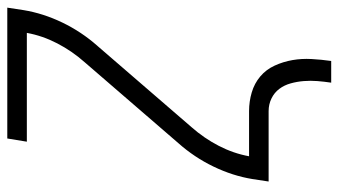

<svg xmlns="http://www.w3.org/2000/svg" viewBox="-226 -550 951 540"><g transform="rotate(-90 250.0 -279.5)"><path d="M288 176Q291 156 292.5 137Q294 118 292.5 99Q291 80 286 62Q281 44 270.5 30Q260 16 243.5 8Q227 0 208 0H10L17 -46Q26 -101 52 -155Q78 -209 118 -254L346 -518Q377 -553 398.5 -594.5Q420 -636 428 -680H122L131 -735H499L492 -689Q483 -634 457 -580Q431 -526 391 -481L163 -217Q132 -182 110.5 -140.5Q89 -99 81 -55H208Q235 -55 260.5 -47.5Q286 -40 305.5 -23.5Q325 -7 336 17Q347 41 351.5 67Q356 93 354.5 120.5Q353 148 349 176Z"/></g></svg>

Font: Iosevka Term Curly Lt Obl
Style: Regular
Weight: 300
Italic angle: -9°
Designer: Belleve Invis
Foundry: Belleve Invis
Version: Version 32.3.0